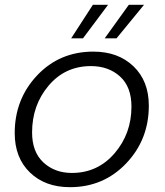

<svg xmlns="http://www.w3.org/2000/svg" viewBox="-20 -768 682 796"><path d="M597 -330Q597 -189 503 -90.5Q409 8 270 8Q167 8 104 -53Q41 -114 41 -216Q41 -357 134 -455.5Q227 -554 367 -554Q470 -554 533.5 -493Q597 -432 597 -330ZM113 -219Q113 -138 160 -94.5Q207 -51 278 -51Q385 -51 455 -132.5Q525 -214 525 -326Q525 -408 477.5 -451Q430 -494 357 -494Q250 -494 181.5 -413Q113 -332 113 -219ZM514 -748H577L463 -609H414ZM365 -748H428L324 -609H275Z"/></svg>

Font: Poppins Light
Style: Italic
Weight: 300
Italic angle: -10°
Designer: Ninad Kale (Devanagari), Jonny Pinhorn (Latin)
Foundry: Indian Type Foundry
Version: Version 3.200;PS 1.000;hotconv 16.6.54;makeotf.lib2.5.65590